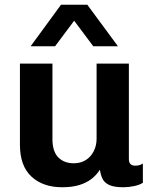

<svg xmlns="http://www.w3.org/2000/svg" viewBox="-20 -779 640 809"><path d="M242 10Q161 10 112.5 -35Q64 -80 64 -169V-511H201V-192Q201 -141 225.5 -116Q250 -91 291 -91Q319 -91 340.5 -104Q362 -117 374.5 -141Q387 -165 387 -195V-511H523V-110Q523 -94 530 -87.5Q537 -81 548 -81Q557 -81 565 -82.5Q573 -84 582 -90V-9Q569 0 545.5 5Q522 10 500 10Q461 10 440.5 0.5Q420 -9 412 -25.5Q404 -42 401 -64Q387 -42 366 -25.5Q345 -9 314.5 0.5Q284 10 242 10ZM109 -584 237 -759H348L477 -584H373L255 -742H330L212 -584Z"/></svg>

Font: Chivo Mono SemiBold
Style: Regular
Weight: 600
Monospace: yes
Designer: Hector Gatti
Foundry: Omnibus-Type
Version: Version 1.008